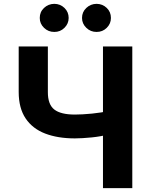

<svg xmlns="http://www.w3.org/2000/svg" viewBox="-20 -966 746 986"><path d="M76 -727.5H225.8V-493.2Q225.6 -429.7 258.7 -403.7Q291.9 -377.7 364.5 -377.7Q381.4 -377.7 404.6 -378.9Q427.8 -380.1 452.5 -382.6Q477.2 -385.1 499.3 -388.6Q521.3 -392.1 535.7 -396.5V-275.8Q520.6 -270.8 498.6 -266.9Q476.6 -263 451.9 -260.4Q427.1 -257.9 404.3 -256.6Q381.4 -255.3 364.5 -255.3Q277 -255.3 212.1 -280.1Q147.2 -305 111.7 -357.7Q76.2 -410.4 76 -493.2ZM508.8 -727.5H659.4V0H508.8ZM259 -802Q228 -801.8 206 -823.2Q184 -844.6 184.2 -873.8Q184 -904.4 206 -925.2Q228 -946 259 -946.3Q289.6 -946 311.1 -925.2Q332.6 -904.4 332.6 -873.8Q332.6 -844.6 311.1 -823.2Q289.6 -801.8 259 -802ZM476 -802Q445.3 -801.8 423.2 -823.2Q401.2 -844.6 401.2 -873.8Q401.2 -904.4 423.2 -925.2Q445.3 -946 476 -946.3Q506.8 -946 528.3 -925.2Q549.8 -904.4 549.6 -873.8Q549.8 -844.6 528.3 -823.2Q506.8 -801.8 476 -802Z"/></svg>

Font: Inter Tight
Style: Regular
Weight: 400
Designer: Rasmus Andersson
Foundry: rsms
Version: Version 3.002